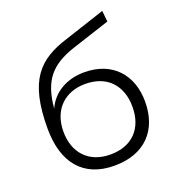

<svg xmlns="http://www.w3.org/2000/svg" viewBox="-137 -853 881 970"><g transform="rotate(-20 304.0 -368.0)"><path d="M314 10C479 10 569 -90 569 -242C569 -386 481 -486 330 -486C235 -486 159 -442 125 -365C138 -515 197 -576 317 -618L528 -687L522 -746L303 -674C145 -624 59 -542 59 -282C59 -99 146 10 314 10ZM314 -50C194 -50 129 -130 129 -239C129 -362 209 -429 314 -429C435 -429 500 -351 500 -239C500 -125 433 -50 314 -50Z"/></g></svg>

Font: FIGSv2-sans-serif
Style: Regular
Weight: 400
Designer: Matt McInerney, Pablo Impallari, Rodrigo Fuenzalida,Mirko Velimirovic
Foundry: Matt McInerney, Pablo Impallari, Rodrigo Fuenzalida
Version: Version 4.021;hotconv 1.0.109;makeotfexe 2.5.65596